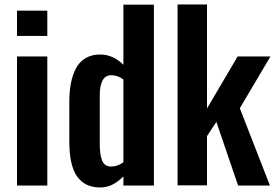

<svg xmlns="http://www.w3.org/2000/svg" viewBox="-20 -831 1232 860"><path d="M56.2 -669.9V-783.2H191.9V-669.9ZM56.2 0V-578.1H191.9V0Z M429.7 8.8Q359.9 8.8 325.2 -40.8Q290.5 -90.3 290.5 -196.8V-374Q290.5 -420.9 297.6 -458Q304.7 -495.1 320.3 -524.9Q335.9 -554.7 363.5 -570.8Q391.1 -586.9 428.7 -586.9Q485.4 -586.9 532.7 -541V-810.1H669.4V0H532.7V-41Q484.4 8.8 429.7 8.8ZM478.5 -85Q505.4 -85 532.7 -104V-475.1Q506.8 -494.1 478.5 -494.1Q426.8 -494.1 426.8 -402.8V-187Q426.8 -137.7 437.7 -111.3Q448.7 -85 478.5 -85Z M775.4 -1V-811H907.2V-345.2L1044.4 -578.1H1191.4L1054.2 -346.2L1189 0H1046.4L949.2 -285.2L907.2 -221.2V-1Z"/></svg>

Font: Oswald Medium
Style: Regular
Weight: 500
Designer: Vernon Adams
Foundry: Vernon Adams
Version: Version 4.103